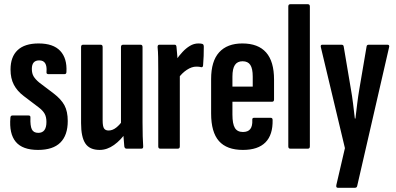

<svg xmlns="http://www.w3.org/2000/svg" viewBox="-20 -703 1875 908"><path d="M159.9 6Q86.4 6 54.5 -32.4Q22.6 -70.8 29.2 -146.5Q29.9 -156.8 38.5 -156.8H115.6Q124.7 -156.8 123.9 -146.7Q122.5 -108.1 130.5 -91.4Q138.5 -74.7 161.1 -74.7Q199.6 -74.7 199.6 -126.3Q199.6 -149.9 191.1 -165.1Q182.6 -180.3 162.6 -195.5L91.9 -249.1Q61.3 -272.3 45.6 -302.2Q29.8 -332.1 29.8 -374.3Q29.8 -434.2 63.2 -465.8Q96.6 -497.5 162.6 -497.5Q231.9 -497.5 264.9 -462.3Q297.8 -427.1 294.2 -362.7Q294.2 -352.3 284.4 -352.3H208.7Q204.8 -352.3 201.9 -354.7Q199 -357.1 200 -364.7Q202 -390 193.7 -403.7Q185.5 -417.4 165.3 -417.4Q130.6 -417.4 130.6 -377.1Q130.6 -355.9 138.9 -341.9Q147.3 -327.8 165.5 -312.7L233.6 -261.1Q269.2 -233.9 284.8 -205Q300.4 -176 300.4 -130.8Q300.4 -63.3 265.4 -28.7Q230.5 6 159.9 6Z M451.5 6Q403.9 6 383.7 -24.5Q363.4 -54.9 363.4 -120.7V-480.5Q363.4 -491.5 372.8 -491.5H456.1Q465.4 -491.5 465.4 -480.5V-134.5Q465.4 -105.5 472 -95.7Q478.5 -85.8 493.6 -85.8Q512.2 -85.8 529.7 -99.6Q547.2 -113.4 562.5 -136.5L576.7 -77.7Q551.9 -40.8 519.2 -17.4Q486.4 6 451.5 6ZM578.2 0Q569.9 0 567.9 -10.2Q565.9 -28.4 564.2 -55.2Q562.5 -81.9 562.1 -97.9L552.1 -116.7V-480.5Q552.1 -491.5 562.4 -491.5H644.7Q654.1 -491.5 654.1 -480.5V-124.7Q654.1 -87 654.9 -58.9Q655.7 -30.8 657.1 -12.6Q658.4 0 649.1 0Z M737.4 0Q728.4 0 728.4 -10.9V-366.8Q728.4 -404.9 727.9 -432.7Q727.4 -460.6 725.4 -478.9Q724.4 -491.5 733.4 -491.5H806.3Q813.6 -491.5 814.6 -481.7Q816.6 -463.6 818.6 -437.1Q820.6 -410.5 821 -393.6L830.4 -374.7V-10.9Q830.4 0 821.1 0ZM822.5 -332.1 815 -422.4Q827.4 -440.2 843.3 -457.3Q859.1 -474.5 878 -486Q896.9 -497.5 918.3 -497.5Q928.9 -497.5 936 -495.7Q940.8 -494.3 942.3 -490.7Q943.8 -487.1 943.8 -481.7Q943.8 -460.4 943.1 -438Q942.4 -415.6 940.4 -393.6Q939.4 -384.2 931.9 -385.2Q926.9 -386.9 921 -387.4Q915.1 -387.9 908.1 -387.9Q886.7 -387.9 863.5 -372.6Q840.3 -357.4 822.5 -332.1Z M1128.9 6Q1052.5 6 1015.4 -36Q978.4 -78 978.4 -166.4V-329.1Q978.4 -413.7 1016.4 -455.6Q1054.5 -497.5 1126 -497.5Q1200.9 -497.5 1238.4 -455Q1276 -412.6 1276 -326.4V-232.5Q1276 -221.8 1266.3 -221.8H1079.2V-161.2Q1079.2 -117.2 1090.8 -98Q1102.4 -78.8 1128.9 -78.8Q1152.6 -78.8 1163.5 -92.6Q1174.4 -106.4 1173.2 -135.1Q1171.9 -145.9 1181.1 -145.9H1259.9Q1269.2 -145.9 1269.2 -135.9Q1270.8 -65.5 1235.5 -29.8Q1200.1 6 1128.9 6ZM1079.2 -293.3H1175.2V-340.6Q1175.2 -378.8 1163.8 -396Q1152.4 -413.3 1127.2 -413.3Q1102.6 -413.3 1090.9 -395.7Q1079.2 -378.2 1079.2 -340.6Z M1352.4 0Q1343.4 0 1343.4 -10.9V-672.1Q1343.4 -683 1352.4 -683H1436.5Q1445.4 -683 1445.4 -672.1V-10.9Q1445.4 0 1436.5 0Z M1577.5 185Q1568.2 185 1570.6 172.1L1611.2 -2.5L1497.5 -479.1Q1494.5 -491.5 1503.8 -491.5H1595.3Q1604.6 -491.5 1605.6 -482.1L1639.6 -280.6Q1645.3 -249.1 1649.8 -212.2Q1654.3 -175.2 1658.1 -142.6H1660.9Q1664.7 -175.2 1669.3 -212.5Q1673.9 -249.7 1679.3 -281.2L1713.6 -482.9Q1714.6 -491.5 1723.6 -491.5H1813Q1817.6 -491.5 1819.8 -488.3Q1821.9 -485.1 1819.9 -478.9L1669.2 176.4Q1667.4 185 1658.9 185Z"/></svg>

Font: Sofia Sans Extra Condensed
Style: Regular
Weight: 400
Designer: Botio Nikoltchev, Ani Petrova
Foundry: lettersoup
Version: Version 4.101